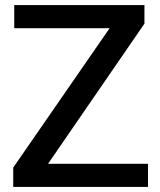

<svg xmlns="http://www.w3.org/2000/svg" viewBox="-20 -735 629 755"><path d="M32 -76 411 -624H36V-715H548V-642L169 -91H562V0H32Z"/></svg>

Font: Freesentation 6 SemiBold
Style: Regular
Weight: 600
Designer: glyphs from Roboto by Christian Robertson / Hangul glyphs from Noto Sans CJK(Source Han Sans) by Jang Soo-young and Kang
Foundry: PT&
Version: Version 2.001